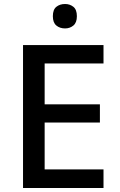

<svg xmlns="http://www.w3.org/2000/svg" viewBox="-20 -939 597 959"><path d="M497 0H95V-714H497V-622H203V-418H479V-327H203V-93H497ZM305 -919Q329 -919 346.5 -905Q364 -891 364 -858Q364 -826 346.5 -811.5Q329 -797 305 -797Q279 -797 261.5 -811.5Q244 -826 244 -858Q244 -891 261.5 -905Q279 -919 305 -919Z"/></svg>

Font: Noto Sans Telugu Medium
Style: Regular
Weight: 500
Designer: Jelle Bosma - Monotype Design Team
Foundry: Monotype Imaging Inc.
Version: Version 2.005; ttfautohint (v1.8.4.7-5d5b)